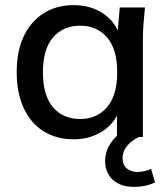

<svg xmlns="http://www.w3.org/2000/svg" viewBox="-20 -533 649 747"><path d="M267 9Q200 9 150 -22Q100 -53 72.5 -112Q45 -171 45 -252Q45 -334 72.5 -392Q100 -450 150 -481.5Q200 -513 267 -513Q333 -513 382 -480Q431 -447 447 -390H436L446 -504H544Q541 -473 538.5 -442.5Q536 -412 536 -383V0H435V-112H446Q430 -56 380.5 -23.5Q331 9 267 9ZM292 -70Q357 -70 396.5 -116Q436 -162 436 -252Q436 -342 396.5 -387.5Q357 -433 292 -433Q226 -433 186.5 -387.5Q147 -342 147 -252Q147 -162 186 -116Q225 -70 292 -70ZM500 194Q449 194 419 166.5Q389 139 389 93Q389 52 416 16.5Q443 -19 488 -39L521 0Q505 7 490 19Q475 31 466 47Q457 63 457 82Q457 109 473.5 122.5Q490 136 514 136Q528 136 541 133Q554 130 568 124L583 177Q566 185 546 189.5Q526 194 500 194Z"/></svg>

Font: Mulish ExtraLight SemiBold
Style: Regular
Weight: 600
Version: Version 3.603